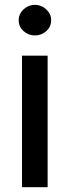

<svg xmlns="http://www.w3.org/2000/svg" viewBox="-20 -777 289 797"><path d="M71.3 0Q71.3 -136.7 71.3 -545.9Q97.7 -545.9 177.7 -545.9Q177.7 -409.2 177.7 0Q151.4 0 71.3 0ZM125 -629.9Q97.7 -629.9 77.1 -648.4Q57.6 -667 57.6 -692.4Q57.6 -718.8 77.1 -737.3Q97.7 -756.8 125 -756.8Q152.3 -756.8 172.9 -737.3Q192.4 -718.8 192.4 -692.4Q192.4 -667 172.9 -648.4Q152.3 -629.9 125 -629.9Z"/></svg>

Font: DeepSea
Style: Medium
Weight: 500
Designer: Stem
Version: Version 3.019;git-0a5106e0b